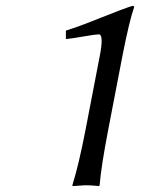

<svg xmlns="http://www.w3.org/2000/svg" viewBox="-20 -630 484 653"><path d="M348.1 -189Q324.2 -64.9 318.8 0L316.9 2.9Q290 0 271 0Q271 0 227.1 2.9L226.1 0Q248 -69.8 271 -189L318.8 -437Q334 -513.2 315.9 -513.2Q306.2 -513.2 265.1 -506.1Q224.1 -499 204.1 -497.1V-525.9Q247.1 -539.1 324 -570.1Q400.9 -601.1 430.2 -609.9Q436 -609.9 436 -606.9Q436 -606 436 -605Q419.9 -559.1 397 -442.9Z"/></svg>

Font: Linux Biolinum O
Style: Italic
Weight: 400
Italic angle: -12°
Designer: Philipp H. Poll
Foundry: Philipp H. Poll
Version: Version 1.1.3